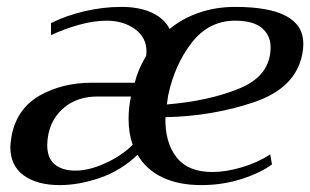

<svg xmlns="http://www.w3.org/2000/svg" viewBox="-20 -527 900 557"><path d="M10 -101Q10 -111 14 -135Q30 -213 95.5 -250Q161 -287 246 -287H371Q380 -325 404 -365L405 -377Q405 -419 371 -443Q337 -467 290 -467Q252 -467 209 -455Q166 -443 128 -425V-460Q172 -482 225.5 -494.5Q279 -507 332 -507Q385 -507 421 -490Q457 -473 472 -443Q510 -474 558.5 -490.5Q607 -507 662 -507Q860 -507 860 -400Q860 -387 857 -370Q838 -272 718 -231Q598 -190 460 -187Q458 -115 491.5 -71.5Q525 -28 596 -28Q635 -28 681 -41.5Q727 -55 764 -79L769 -50Q735 -25 680 -7.5Q625 10 564 10Q498 10 451 -12.5Q404 -35 379 -78Q331 -32 270 -11Q209 10 153 10Q88 10 49 -18Q10 -46 10 -101ZM765 -390Q765 -424 740 -445.5Q715 -467 662 -467Q586 -467 536.5 -403.5Q487 -340 468 -251L464 -224Q587 -234 676 -271Q765 -308 765 -390ZM365 -107Q353 -140 353 -182Q353 -215 360 -247H263Q206 -247 168 -216.5Q130 -186 120 -136Q117 -120 117 -106Q117 -68 139 -50Q161 -32 199 -32Q238 -32 285.5 -53.5Q333 -75 365 -107Z"/></svg>

Font: Trirong Medium
Style: Italic
Weight: 500
Italic angle: -12°
Designer: Katatrad Team
Foundry: CadsonDemak
Version: Version 1.001